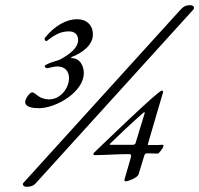

<svg xmlns="http://www.w3.org/2000/svg" viewBox="-20 -691 768 740"><path d="M81 29C95 29 108 27 119 14L725 -654C731 -661 727 -671 713 -671C699 -671 689 -668 676 -654L70 14C64 21 73 29 81 29ZM130 -274C197 -274 303 -337 303 -409C303 -439 287 -467 256 -467C252 -467 254 -470 258 -472C301 -489 338 -519 338 -558C338 -595 313 -617 277 -617C237 -617 190 -592 153 -545C150 -541 153 -533 158 -533C162 -533 164 -536 168 -539C199 -562 219 -570 246 -570C266 -570 281 -560 281 -537C281 -506 249 -483 216 -464C201 -455 177 -454 154 -439C149 -435 156 -428 162 -428C164 -428 190 -435 200 -435C230 -435 246 -417 246 -390C246 -352 214 -308 169 -308C155 -308 144 -312 135 -316C121 -324 112 -335 104 -335C94 -335 77 -310 77 -298C77 -278 106 -274 130 -274ZM466 8C470 8 509 -4 514 -19L536 -91C538 -99 542 -100 549 -100L589 -99C591 -99 610 -120 610 -129C610 -132 609 -133 606 -133C593 -132 586 -132 552 -132C549 -132 549 -134 550 -136L608 -334C609 -337 608 -342 604 -342C589 -342 361 -120 341 -101C339 -99 340 -93 344 -93C403 -94 431 -97 477 -97C485 -97 487 -94 484 -83L460 0C458 6 461 8 466 8ZM404 -133C402 -133 403 -136 405 -138C443 -175 482 -212 533 -257C534 -258 535 -258 536 -258C537 -258 539 -257 538 -256L502 -138C501 -135 496 -133 493 -133Z"/></svg>

Font: EB Garamond
Style: Italic
Weight: 400
Italic angle: -17.2°
Designer: Georg Duffner and Octavio Pardo
Foundry: Georg Duffner
Version: Version 1.000;PS 001.000;hotconv 1.0.88;makeotf.lib2.5.64775